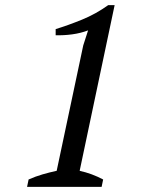

<svg xmlns="http://www.w3.org/2000/svg" viewBox="-20 -732 564 752"><path d="M378 0H86L92 -29Q119 -41 146.5 -49Q174 -57 202 -63L306 -554L325 -613Q296 -602 263 -597.5Q230 -593 198 -594V-618Q247 -633 301 -655Q355 -677 404 -712H429L292 -63Q341 -52 384 -29Z"/></svg>

Font: PTSerifItalic
Style: Italic
Weight: 400
Italic angle: -12°
Designer: A.Korolkova, O.Umpeleva, V.Yefimov
Foundry: ParaType Ltd
Version: Version 1.000W OFL